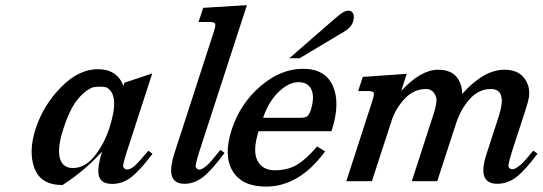

<svg xmlns="http://www.w3.org/2000/svg" viewBox="-20 -688 2061 729"><path d="M332.5 -356.4Q296.9 -342.3 264.6 -297.4Q240.7 -261.2 220.5 -198.7Q200.2 -136.2 205.1 -99.1Q211.4 -49.8 257.6 -50Q303.7 -50.3 340.1 -96.7Q376.5 -143.1 395.5 -202.6Q436.5 -329.1 383.8 -356.4Q372.6 -358.9 358.6 -358.9Q344.7 -358.9 332.5 -356.4ZM405.8 10.3Q349.6 10.3 353.5 -44.9Q355 -73.2 367.7 -112.8Q304.7 -42 217.3 14.6Q135.3 14.6 111.1 -48.6Q86.9 -111.8 115.7 -200.2Q144.5 -288.6 211.7 -356.9Q278.8 -425.3 351.6 -425.3Q424.3 -425.3 448.7 -361.8L452.6 -374L558.1 -409.2L461.4 -111.8Q450.2 -77.6 447.3 -58.1Q447.3 -53.2 451.7 -48.8Q456.1 -44.4 463.9 -44.4Q481.9 -44.4 513.7 -81.5L543.5 -115.7L559.1 -104Q510.3 -39.6 477.5 -14.6Q444.8 10.3 405.8 10.3Z M680.7 9.8Q612.8 9.8 635.3 -81.1Q639.2 -96.7 646 -117.7L792 -567.9Q799.3 -590.3 797.1 -597.4Q794.9 -604.5 775.9 -604.5H733.9L751.5 -658.2L917.5 -668.5L737.8 -115.7Q726.1 -80.1 722.7 -58.1Q722.7 -52.7 726.8 -48.3Q731 -43.9 737.8 -43.9Q744.6 -43.9 758.5 -54.2Q772.5 -64.5 786.6 -82L816.9 -119.1L832.5 -107.4Q783.7 -41 750.7 -15.6Q717.8 9.8 680.7 9.8Z M1249 -615.2Q1271 -634.3 1281.7 -640.9Q1292.5 -647.5 1304 -647.5Q1315.4 -647.5 1321 -636.2Q1326.7 -625 1319.8 -604Q1313 -583 1285.2 -566.9L1118.2 -467.3V-466.8H1117.2H1078.6ZM1119.1 -240.7Q1138.2 -240.7 1146 -246.3Q1153.8 -252 1159.7 -269Q1175.3 -317.9 1162.8 -346.9Q1150.4 -376 1113.3 -376Q1076.2 -376 1037.8 -338.9Q999.5 -301.8 979 -240.7ZM1239.3 -192.4 1238.3 -189.9H961.9Q938.5 -116.7 957 -79.1Q975.6 -41.5 1023.7 -41.5Q1071.8 -41.5 1106.7 -62Q1141.6 -82.5 1184.1 -131.8L1214.4 -113.3Q1116.7 20.5 989.7 20.5Q898.9 20.5 863.3 -38.6Q827.6 -97.7 859.9 -196.3Q892.1 -294.9 969 -360.8Q1045.9 -426.8 1130.6 -426.8Q1215.3 -426.8 1244.1 -361.1Q1272.9 -295.4 1239.3 -192.4Z M1868.2 9.8Q1799.8 9.8 1819.8 -76.7Q1823.2 -91.3 1829.6 -110.4L1873.5 -245.6Q1907.2 -350.1 1843.8 -350.1Q1796.9 -350.1 1762.7 -311Q1728.5 -272 1711.9 -220.2L1640.1 0H1543.5L1626 -254.4Q1641.6 -302.7 1635.7 -319.3Q1625 -350.1 1597.7 -350.1Q1550.8 -350.1 1516.1 -312.7Q1481.4 -275.4 1466.3 -228L1392.1 0H1294.9L1394 -305.7Q1401.4 -328.6 1399.2 -335.4Q1397 -342.3 1377 -342.3H1339.8L1357.4 -396L1524.4 -407.7L1503.4 -342.8Q1577.6 -423.3 1644.3 -423.3Q1710.9 -423.3 1729.5 -366.2Q1734.9 -350.6 1734.4 -331.1Q1816.9 -423.3 1895.5 -423.3Q1961.4 -423.3 1982.9 -369.6Q1995.1 -340.3 1984.4 -301.3Q1980 -285.2 1975.6 -271.5L1923.8 -112.3Q1913.1 -78.6 1910.2 -58.6Q1910.2 -53.7 1914.6 -49.6Q1918.9 -45.4 1926.3 -45.4Q1933.6 -45.4 1947.8 -55.4Q1961.9 -65.4 1976.6 -82.5L2004.9 -116.2L2021 -104.5Q1972.2 -39.6 1939.5 -14.9Q1906.7 9.8 1868.2 9.8Z"/></svg>

Font: RIT Rachana
Style: Bold Italic
Weight: 700
Designer: Hussain KH
Version: 1.4.7